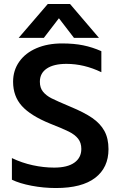

<svg xmlns="http://www.w3.org/2000/svg" viewBox="-20 -933 607 968"><path d="M221 -913H333L479 -742H353L277 -841L201 -742H74ZM40 -27V-136Q90 -112 145 -100Q200 -88 253 -88Q320 -88 355 -113Q390 -138 390 -182Q390 -213 374 -233.5Q358 -254 327 -269.5Q296 -285 232 -310Q134 -350 90 -399Q46 -448 46 -521Q46 -578 77 -622Q108 -666 164 -690Q220 -714 293 -714Q353 -714 399.5 -704.5Q446 -695 491 -675V-569Q404 -611 315 -611Q251 -611 216 -587.5Q181 -564 181 -521Q181 -490 197 -470.5Q213 -451 239.5 -437.5Q266 -424 335 -395Q405 -366 445.5 -338Q486 -310 506.5 -272.5Q527 -235 527 -181Q527 -88 460 -36.5Q393 15 262 15Q200 15 139.5 3.5Q79 -8 40 -27Z"/></svg>

Font: Prompt Medium
Style: Regular
Weight: 500
Designer: Katatrad Team
Foundry: CadsonDemak
Version: Version 1.001